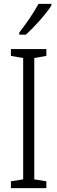

<svg xmlns="http://www.w3.org/2000/svg" viewBox="-20 -966 295 986"><path d="M244 -938V-946H178C151 -898 120 -852 79 -799V-788H113C153 -824 216 -893 244 -938ZM218 0V-35L156 -45V-668L218 -679V-714H36V-679L99 -668V-45L36 -35V0Z"/></svg>

Font: Noto Sans Bengali ExtraCondensed Light
Style: Regular
Weight: 300
Width: 2
Designer: Joana Ranito - Universal Thirst; Jelle Bosma - Monotype Design Team
Foundry: Universal Thirst ehf.
Version: Version 3.000